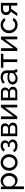

<svg xmlns="http://www.w3.org/2000/svg" viewBox="2652 -3223 784 6128"><g transform="rotate(-90 3044.0 -159.0)"><path d="M159 -103V213H71V-522H149V-424Q180 -472 230 -501.5Q280 -531 339 -531Q393 -531 438 -509Q483 -487 516 -449Q549 -411 567.5 -362.5Q586 -314 586 -261Q586 -187 556.5 -125Q527 -63 474 -26.5Q421 10 352 10Q288 10 238 -22Q188 -54 159 -103ZM496 -261Q496 -300 482.5 -335Q469 -370 444.5 -397Q420 -424 387.5 -439.5Q355 -455 317 -455Q293 -455 267.5 -446Q242 -437 219 -420.5Q196 -404 180 -383Q164 -362 159 -338V-189Q174 -155 199 -127Q224 -99 257 -82.5Q290 -66 325 -66Q364 -66 395.5 -82.5Q427 -99 449.5 -126.5Q472 -154 484 -189Q496 -224 496 -261Z M659 -260Q659 -315 678 -364Q697 -413 732 -450.5Q767 -488 815.5 -509.5Q864 -531 923 -531Q981 -531 1029 -509.5Q1077 -488 1112.5 -450.5Q1148 -413 1167 -364Q1186 -315 1186 -260Q1186 -206 1167 -157Q1148 -108 1113 -70.5Q1078 -33 1029.5 -11.5Q981 10 922 10Q863 10 815 -11.5Q767 -33 732 -70.5Q697 -108 678 -157Q659 -206 659 -260ZM922 -66Q970 -66 1009.5 -92Q1049 -118 1072.5 -162.5Q1096 -207 1096 -261Q1096 -315 1072.5 -359Q1049 -403 1009.5 -429Q970 -455 922 -455Q874 -455 835 -428.5Q796 -402 772.5 -358Q749 -314 749 -259Q749 -205 772.5 -161Q796 -117 835 -91.5Q874 -66 922 -66Z M1247 -101 1319 -133Q1337 -101 1370.5 -83Q1404 -65 1452 -65Q1509 -65 1542 -90Q1575 -115 1575 -157Q1575 -195 1548.5 -218.5Q1522 -242 1474 -243H1421V-301H1477Q1498 -301 1514.5 -311.5Q1531 -322 1540.5 -340Q1550 -358 1550 -380Q1550 -415 1525 -436.5Q1500 -458 1450 -458Q1409 -458 1381.5 -442Q1354 -426 1337 -394L1270 -430Q1295 -477 1342.5 -503.5Q1390 -530 1454 -530Q1505 -530 1544.5 -513.5Q1584 -497 1606.5 -466Q1629 -435 1629 -391Q1629 -354 1611.5 -322.5Q1594 -291 1560 -275Q1607 -261 1632 -226.5Q1657 -192 1657 -145Q1657 -97 1631 -63Q1605 -29 1560 -11Q1515 7 1456 7Q1380 7 1327.5 -21.5Q1275 -50 1247 -101Z M1762 0V-522H2032Q2079 -522 2110 -503.5Q2141 -485 2156.5 -456Q2172 -427 2172 -394Q2172 -352 2152 -318.5Q2132 -285 2094 -268Q2139 -255 2167 -221.5Q2195 -188 2195 -139Q2195 -95 2174 -64Q2153 -33 2115 -16.5Q2077 0 2027 0ZM1846 -62H2025Q2049 -62 2068.5 -74Q2088 -86 2099 -106Q2110 -126 2110 -148Q2110 -172 2099.5 -191.5Q2089 -211 2070.5 -222.5Q2052 -234 2028 -234H1846ZM1846 -292H2009Q2033 -292 2051 -304.5Q2069 -317 2079 -337Q2089 -357 2089 -379Q2089 -412 2067.5 -436Q2046 -460 2012 -460H1846Z M2306 0V-521H2394V-118L2686 -522H2766V0H2678V-395L2390 0Z M2906 0V-522H3176Q3223 -522 3254 -503.5Q3285 -485 3300.5 -456Q3316 -427 3316 -394Q3316 -352 3296 -318.5Q3276 -285 3238 -268Q3283 -255 3311 -221.5Q3339 -188 3339 -139Q3339 -95 3318 -64Q3297 -33 3259 -16.5Q3221 0 3171 0ZM2990 -62H3169Q3193 -62 3212.5 -74Q3232 -86 3243 -106Q3254 -126 3254 -148Q3254 -172 3243.5 -191.5Q3233 -211 3214.5 -222.5Q3196 -234 3172 -234H2990ZM2990 -292H3153Q3177 -292 3195 -304.5Q3213 -317 3223 -337Q3233 -357 3233 -379Q3233 -412 3211.5 -436Q3190 -460 3156 -460H2990Z M3633 -314Q3668 -314 3707 -308.5Q3746 -303 3776 -292V-330Q3776 -390 3740 -424.5Q3704 -459 3638 -459Q3595 -459 3555.5 -443.5Q3516 -428 3472 -399L3440 -461Q3491 -496 3542 -513.5Q3593 -531 3648 -531Q3748 -531 3806 -475.5Q3864 -420 3864 -321V-100Q3864 -84 3870.5 -76.5Q3877 -69 3892 -68V0Q3879 2 3869.5 3Q3860 4 3854 4Q3823 4 3807.5 -13Q3792 -30 3790 -49L3788 -82Q3754 -38 3699 -14Q3644 10 3590 10Q3538 10 3497 -11.5Q3456 -33 3433 -69.5Q3410 -106 3410 -151Q3410 -201 3438.5 -237.5Q3467 -274 3517 -294Q3567 -314 3633 -314ZM3776 -167V-232Q3745 -244 3711 -250.5Q3677 -257 3644 -257Q3577 -257 3535.5 -230.5Q3494 -204 3494 -158Q3494 -133 3507.5 -109.5Q3521 -86 3547.5 -71Q3574 -56 3613 -56Q3654 -56 3691 -72.5Q3728 -89 3750 -114Q3762 -128 3769 -142.5Q3776 -157 3776 -167Z M4126 0V-444H3946V-522H4394V-444H4214V0Z M4481 0V-521H4569V-118L4861 -522H4941V0H4853V-395L4565 0Z M5047 -262Q5047 -336 5080 -397Q5113 -458 5173 -494.5Q5233 -531 5312 -531Q5389 -531 5446.5 -496.5Q5504 -462 5532 -404L5446 -377Q5426 -414 5390 -434.5Q5354 -455 5310 -455Q5262 -455 5222.5 -430Q5183 -405 5160 -361.5Q5137 -318 5137 -262Q5137 -207 5160.5 -162.5Q5184 -118 5223.5 -92Q5263 -66 5311 -66Q5342 -66 5370.5 -77Q5399 -88 5420.5 -106.5Q5442 -125 5450 -147L5536 -121Q5520 -83 5487.5 -53.5Q5455 -24 5410.5 -7Q5366 10 5313 10Q5254 10 5205.5 -11.5Q5157 -33 5121.5 -71Q5086 -109 5066.5 -158Q5047 -207 5047 -262Z M5592 0 5740 -210Q5689 -220 5658 -258.5Q5627 -297 5627 -362Q5627 -409 5649 -445Q5671 -481 5710.5 -502Q5750 -523 5803 -523H6017V0H5929V-196H5827L5689 0ZM5929 -261V-454H5819Q5772 -454 5744 -427.5Q5716 -401 5716 -360Q5716 -319 5739.5 -290Q5763 -261 5809 -261Z"/></g></svg>

Font: YasnoRaleway Medium
Style: Regular
Weight: 500
Designer: Matt McInerney, Pablo Impallari, Rodrigo Fuenzalida
Foundry: Matt McInerney, Pablo Impallari, Rodrigo Fuenzalida
Version: Version 4.026